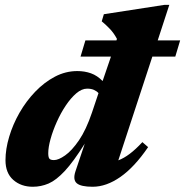

<svg xmlns="http://www.w3.org/2000/svg" viewBox="-20 -734 742 770"><path d="M303 -507 322.5 -572H447L449 -578Q437 -601 420.2 -618.5Q403.5 -636 388 -648.5L396.5 -677L639.5 -714.5H659L612.5 -572H702.5L683 -507H591L454.5 -91Q477 -99.5 500.2 -117Q523.5 -134.5 551 -164L574 -144Q519.5 -64 463 -24.5Q406.5 15 351.5 15Q304.5 15 288 1Q271.5 -13 282.5 -46.5L320 -158Q274.5 -85.5 239.8 -48.2Q205 -11 174.8 2Q144.5 15 111.5 15Q64.5 15 33.2 -12.5Q2 -40 2 -91.5Q2 -136 16.8 -185.5Q31.5 -235 58.2 -281.8Q85 -328.5 121.2 -366.2Q157.5 -404 200.2 -426.5Q243 -449 290 -449Q319.5 -449 344.8 -440Q370 -431 391.5 -409L425 -507ZM173.5 -119.5Q173.5 -103.5 178 -97.8Q182.5 -92 196.5 -92Q214.5 -92 241.2 -110.8Q268 -129.5 296.8 -171.5Q325.5 -213.5 349 -283L375 -360.5Q368 -368.5 356.8 -373.5Q345.5 -378.5 329.5 -378.5Q308 -378.5 286 -359.8Q264 -341 243.8 -310.8Q223.5 -280.5 207.8 -245.2Q192 -210 182.8 -176.8Q173.5 -143.5 173.5 -119.5Z"/></svg>

Font: Newsreader 16pt ExtraBold
Style: Italic
Weight: 800
Italic angle: -17°
Designer: Hugues Gentile
Foundry: Production Type
Version: Version 1.003; ttfautohint (v1.8.3)